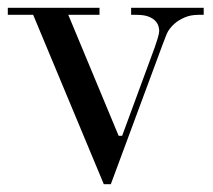

<svg xmlns="http://www.w3.org/2000/svg" viewBox="-29 -458 546 492"><path d="M56 -420H-9V-438H226V-420H146L275 -110H284L368 -338Q371 -346 375 -359.5Q379 -373 379 -379Q379 -384 377 -391Q375 -398 369 -404.5Q363 -411 351.5 -415.5Q340 -420 320 -420H307V-438H493V-420H480Q459 -420 443.5 -413Q428 -406 419 -398Q404 -385 398 -370.5Q392 -356 387 -342L255 14H237Z"/></svg>

Font: EIisabethische
Style: Book
Weight: 400
Designer: Salychow
Version: Version 1.3